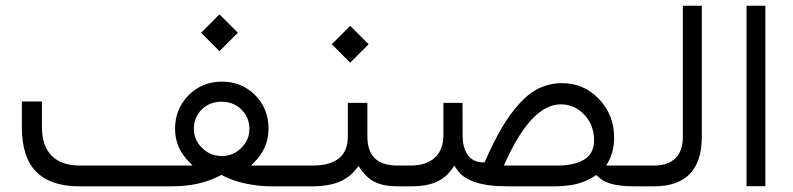

<svg xmlns="http://www.w3.org/2000/svg" viewBox="-20 -657 2796 677"><path d="M689 -541.5 753.9 -476.6 818.8 -541.5 753.9 -606.4ZM1000.5 0C1004.4 0 1007.3 -3.4 1009.8 -9.8C1012.2 -16.1 1013.2 -24.4 1013.2 -34.7V-40C1013.2 -50.3 1012.2 -58.1 1009.8 -64.5C1007.3 -70.3 1004.4 -73.2 1000.5 -73.2H882.8H865.2L877.4 -85.9C910.2 -118.7 926.8 -158.2 926.8 -203.6C926.8 -250.5 911.1 -290 879.4 -321.8C847.7 -353.5 808.6 -369.1 762.2 -369.1C715.8 -369.1 676.8 -353 645 -321.3C613.3 -289.1 597.2 -249.5 597.2 -203.1C597.2 -158.2 613.8 -119.1 647 -85.9L659.2 -73.2H641.6H262.7C218.3 -73.2 185.1 -85 162.1 -107.9C139.2 -130.9 127.9 -164.6 127.9 -209V-299.3H57.1V-208.5C57.1 -138.2 73.7 -85.9 107.4 -51.8C141.1 -17.1 191.9 0 260.7 0H586.4C651.9 0 709 -12.7 757.3 -38.6L760.7 -40.5L764.2 -38.6C788.6 -25.4 815.9 -16.1 846.2 -9.8C876.5 -3.4 905.8 0 934.6 0ZM859.4 -202.6C859.4 -176.3 849.6 -153.8 830.6 -135.3C811.5 -116.2 788.6 -106.9 761.7 -106.9C734.9 -106.9 711.9 -116.2 692.9 -135.3C673.3 -153.8 663.6 -176.3 663.6 -202.6C663.6 -230.5 672.9 -253.4 691.9 -271.5C710.4 -289.6 733.9 -298.3 761.7 -298.3C789.6 -298.3 812.5 -289.1 831.5 -270.5C850.1 -252 859.4 -229.5 859.4 -202.6Z M1393.6 0C1397.9 0 1400.9 -3.4 1403.3 -9.8C1405.8 -16.1 1406.7 -24.4 1406.7 -34.7V-40C1406.7 -50.3 1405.8 -58.1 1403.3 -64.5C1400.9 -70.3 1397.9 -73.2 1394 -73.2H1383.8C1345.7 -73.2 1318.4 -82 1301.3 -99.1C1284.2 -116.2 1275.4 -141.6 1275.4 -175.8V-294.4H1206.5V-175.8C1206.5 -107.4 1165 -73.2 1081.5 -73.2H996.1C993.7 -73.2 991.2 -71.8 989.3 -69.3C987.3 -66.4 985.8 -62.5 984.9 -57.6C983.9 -52.7 983.4 -46.9 983.4 -40V-34.7C983.4 -11.7 987.8 0 996.1 0H1079.1C1118.7 0 1150.9 -5.4 1175.8 -15.6C1200.7 -25.9 1221.2 -41.5 1237.8 -63.5L1244.1 -71.8L1250 -63C1255.4 -54.7 1261.7 -46.9 1268.1 -40.5C1274.4 -33.7 1281.2 -27.8 1289.1 -22.5C1296.9 -17.1 1305.7 -13.2 1314.9 -9.8C1324.2 -6.3 1334.5 -3.9 1346.2 -2.4C1357.4 -1 1370.1 0 1384.3 0ZM1149.9 -501 1214.8 -436 1279.8 -501 1214.8 -565.9Z M2231 0C2233.4 0 2235.8 -1.5 2237.8 -4.4C2239.7 -7.3 2241.2 -11.2 2242.2 -16.6C2243.2 -22 2243.7 -27.8 2243.7 -34.7V-40C2243.7 -50.3 2242.7 -58.1 2240.2 -64.5C2237.8 -70.3 2234.9 -73.2 2231 -73.2H2129.9H2117.2L2123.5 -84C2138.2 -109.4 2145.5 -138.7 2145.5 -171.9C2145.5 -224.6 2127.9 -270 2092.3 -307.6C2056.6 -345.2 2013.2 -363.8 1962.4 -363.8C1933.6 -363.8 1907.2 -357.9 1882.8 -346.7C1858.4 -335.4 1835.4 -317.9 1813.5 -293.9C1791.5 -270 1770.5 -241.7 1751 -209C1731.4 -176.3 1711.4 -136.2 1690.4 -88.9L1688.5 -84.5H1683.6C1660.6 -84.5 1643.1 -92.8 1630.4 -109.4C1617.7 -126 1611.3 -149.4 1611.3 -179.2L1610.8 -294.4H1543.5V-181.2C1543.5 -146 1533.2 -119.1 1513.2 -101.1C1493.2 -82.5 1464.4 -73.2 1426.8 -73.2H1390.1C1387.7 -73.2 1385.3 -71.8 1383.3 -69.3C1381.3 -66.4 1379.9 -62.5 1378.9 -57.6C1377.9 -52.7 1377.4 -46.9 1377.4 -40V-34.7C1377.4 -11.7 1381.8 0 1390.1 0H1430.2C1466.8 0 1496.6 -5.4 1520 -16.1C1543 -26.4 1561.5 -42.5 1575.7 -64L1582 -73.2L1587.9 -64L1588.9 -62.5H1589.4C1613.8 -21 1673.3 0 1768.6 0H1934.6C1954.6 0 1973.1 -1.5 1990.2 -3.9C2007.3 -6.3 2022.9 -10.7 2037.6 -16.1C2051.8 -21.5 2064.9 -28.3 2077.1 -36.6L2082.5 -40L2086.9 -36.1C2099.6 -22.9 2116.2 -13.7 2137.2 -8.3C2158.2 -2.9 2184.6 0 2217.3 0ZM2074.7 -162.1C2074.7 -130.9 2063 -108.4 2039.6 -94.2C2016.1 -80.1 1984.4 -73.2 1944.3 -73.2H1768.1H1756.8L1761.2 -83.5C1823.2 -220.7 1888.7 -289.1 1957 -289.1C1989.7 -289.1 2017.6 -276.9 2040.5 -252.4C2063.5 -228 2074.7 -197.8 2074.7 -162.1Z M2226.6 -73.2C2224.1 -73.2 2221.7 -71.8 2219.7 -69.3C2217.8 -66.4 2216.3 -62.5 2215.3 -57.6C2214.4 -52.7 2213.9 -46.9 2213.9 -40V-34.7C2213.9 -11.7 2218.3 0 2226.6 0H2285.2C2397.9 0 2454.6 -58.1 2454.6 -174.3V-636.7H2387.7V-173.8C2387.7 -141.1 2378.9 -116.2 2361.8 -99.1C2344.2 -82 2318.8 -73.2 2285.6 -73.2Z M2612.3 -636.7V-0.5H2678.7V-636.7Z"/></svg>

Font: Shabnam FD Light
Style: Regular
Weight: 300
Foundry: DejaVu fonts team - Redesigned by Saber Rastikerdar - Based on Vazir font
Version: Version 5.00;October 20, 2019;FontCreator 12.0.0.2547 64-bit